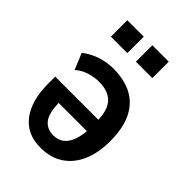

<svg xmlns="http://www.w3.org/2000/svg" viewBox="-212 -811 917 917"><g transform="rotate(45 246.5 -352.0)"><path d="M233 10Q172 10 130 -18.5Q88 -47 65.5 -101.5Q43 -156 43 -233V-280H351V-203H130L143 -221Q143 -139 166.5 -107Q190 -75 235 -75Q267 -75 289 -92.5Q311 -110 323 -145Q335 -180 335 -235V-265Q335 -318 321 -349.5Q307 -381 279 -396Q251 -411 208 -411Q178 -411 145 -401Q112 -391 86 -368L52 -450Q87 -477 128.5 -490.5Q170 -504 213 -504Q288 -504 340.5 -475.5Q393 -447 420 -390Q447 -333 447 -248Q447 -169 422 -111.5Q397 -54 349.5 -22Q302 10 233 10ZM265 -603V-714H376V-603ZM96 -603V-714H207V-603Z"/></g></svg>

Font: Nunito Sans 10pt Condensed
Style: Bold
Weight: 700
Width: 3
Designer: Vernon Adams
Foundry: Vernon Adams
Version: Version 3.101;gftools[0.9.27]